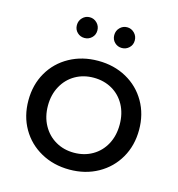

<svg xmlns="http://www.w3.org/2000/svg" viewBox="-108 -822 858 923"><g transform="rotate(15 320.5 -360.5)"><path d="M43.9 -265.1Q43.9 -343.3 79.3 -404.5Q114.7 -465.8 177.7 -500.5Q240.7 -535.2 319.8 -535.2Q398.9 -535.2 461.4 -500.5Q523.9 -465.8 559.3 -404.3Q594.7 -342.8 594.7 -265.1Q594.7 -187 559.3 -125.5Q523.9 -64 461.4 -29.1Q398.9 5.9 319.8 5.9Q240.7 5.9 177.7 -29.1Q114.7 -64 79.3 -125.5Q43.9 -187 43.9 -265.1ZM141.1 -265.1Q141.1 -210 164.6 -167.5Q188 -125 228.5 -101.6Q269 -78.1 319.8 -78.1Q371.1 -78.1 411.6 -101.6Q452.1 -125 475.1 -167.5Q498 -210 498 -265.1Q498 -320.3 475.1 -362.5Q452.1 -404.8 411.6 -428Q371.1 -451.2 319.8 -451.2Q269 -451.2 228.5 -428Q188 -404.8 164.6 -362.3Q141.1 -319.8 141.1 -265.1ZM175.3 -674.8Q175.3 -696.8 190.2 -711.9Q205.1 -727.1 226.1 -727.1Q247.1 -727.1 262.2 -711.9Q277.3 -696.8 277.3 -674.8Q277.3 -652.8 262.2 -638.4Q247.1 -624 226.1 -624Q205.1 -624 190.2 -638.4Q175.3 -652.8 175.3 -674.8ZM361.3 -674.8Q361.3 -696.8 376.2 -711.9Q391.1 -727.1 412.1 -727.1Q433.1 -727.1 448.2 -711.9Q463.4 -696.8 463.4 -674.8Q463.4 -652.8 448.2 -638.4Q433.1 -624 412.1 -624Q391.1 -624 376.2 -638.4Q361.3 -652.8 361.3 -674.8Z"/></g></svg>

Font: Montserrat Medium
Style: Regular
Weight: 500
Designer: Julieta Ulanovsky
Foundry: Julieta Ulanovsky
Version: Version 7.200